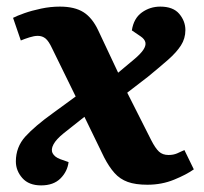

<svg xmlns="http://www.w3.org/2000/svg" viewBox="-20 -546 617 581"><path d="M337.5 -326 386.5 -367Q405 -382.5 413.5 -395Q422 -407.5 420 -417.5Q418 -427.5 405.5 -436L379 -454Q384.5 -490.5 409.3 -508.3Q434 -526 465 -526Q504 -526 522.5 -504Q541 -482 541 -455Q541 -429.5 527.5 -408.5Q514 -387.5 489 -365.5Q464 -343.5 428 -314L365 -265.5L437.5 -122Q450 -97.5 461 -87.3Q472 -77 490 -77Q504.5 -77 515.8 -81.8Q527 -86.5 538 -92L566.5 -33.5Q544 -17.5 506.8 -2.3Q469.5 13 426 13Q390 13 366.5 4.5Q343 -4 326.5 -22.5Q310 -41 295 -70L235.5 -192.5L173 -143Q150 -124.5 141.8 -109Q133.5 -93.5 139.3 -82.3Q145 -71 162 -64.5L187.5 -55.5Q184 -27 163 -6Q142 15 104.5 15Q67 15 47.5 -7.3Q28 -29.5 28 -57.5Q28 -101 56.7 -132.8Q85.5 -164.5 140.5 -204L209 -254L137.5 -400Q127.5 -421.5 117.8 -429.5Q108 -437.5 94.5 -437.5Q83.5 -437.5 69.3 -433Q55 -428.5 43 -423.5L19.5 -492Q31 -498 53.5 -506Q76 -514 104.5 -520Q133 -526 161 -526Q206 -526 232.8 -509Q259.5 -492 277.5 -453.5Z"/></svg>

Font: Literata
Style: Italic
Weight: 400
Italic angle: -2°
Designer: Latin by Veronika Burian and Jose Scaglione. Greek by Irene Vlachou. Cyrillic by Vera Evstafieva
Foundry: TypeTogether
Version: Version 3.103;gftools[0.9.29]